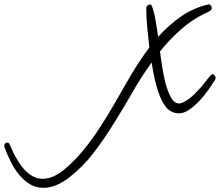

<svg xmlns="http://www.w3.org/2000/svg" viewBox="-565 -487 1043 911"><path d="M458 -117.2Q458 -115.2 456.1 -109.4Q443.4 -88.9 423.8 -61Q404.3 -33.2 380.9 -8.3Q357.4 16.6 332.5 33.7Q307.6 50.8 284.2 50.8Q264.6 50.8 247.1 41.5Q229.5 32.2 217.8 14.6Q204.1 -4.9 193.8 -30.3Q183.6 -55.7 176.3 -83Q168.9 -110.4 163.6 -137.7Q158.2 -165 154.3 -190.4Q104.5 -121.1 62.5 -47.4Q20.5 26.4 -24.4 97.7Q-69.3 170.9 -120.1 237.3Q-170.9 303.7 -238.3 356.4Q-264.6 377 -295.9 390.6Q-327.1 404.3 -359.4 404.3Q-394.5 404.3 -422.9 387.2Q-451.2 370.1 -474.1 342.3Q-497.1 314.5 -514.2 279.8Q-531.2 245.1 -543.9 210.9Q-544.9 209 -544.9 205.1Q-544.9 198.2 -540.5 193.8Q-536.1 189.5 -531.2 189.5Q-522.5 189.5 -519.5 197.3Q-514.6 207 -510.7 216.8Q-506.8 226.6 -502 236.3Q-485.4 270.5 -462.9 301.3Q-440.4 332 -411.1 348.6Q-388.7 361.3 -363.3 361.3Q-335 361.3 -308.6 348.6Q-282.2 335.9 -259.8 317.4Q-209 274.4 -166.5 222.2Q-124 169.9 -86.9 111.3Q-48.8 52.7 -14.2 -8.3Q20.5 -69.3 55.7 -129.9Q76.2 -164.1 98.1 -197.3Q120.1 -230.5 143.6 -261.7Q138.7 -308.6 133.8 -356Q128.9 -403.3 128.9 -450.2Q128.9 -456.1 134.8 -460.9Q140.6 -465.8 144.5 -465.8Q153.3 -465.8 156.2 -457Q167 -426.8 173.8 -386.2Q180.7 -345.7 185.5 -312.5Q236.3 -369.1 295.4 -409.7Q354.5 -450.2 422.9 -465.8L424.8 -466.8Q430.7 -466.8 435.1 -461.4Q439.5 -456.1 439.5 -449.2Q439.5 -439.5 430.7 -434.6Q423.8 -430.7 417 -427.7Q410.2 -424.8 404.3 -421.9Q341.8 -390.6 290 -344.2Q238.3 -297.9 194.3 -243.2Q195.3 -232.4 197.8 -215.8Q200.2 -199.2 203.1 -179.7Q206.1 -160.2 210 -139.2Q213.9 -118.2 218.8 -97.7Q229.5 -55.7 245.6 -25.9Q261.7 3.9 285.2 3.9Q290 3.9 295.4 2Q300.8 0 305.7 -2Q325.2 -11.7 342.3 -26.4Q359.4 -41 375 -58.6Q391.6 -75.2 405.8 -94.2Q419.9 -113.3 435.5 -130.9Q439.5 -134.8 443.4 -134.8Q448.2 -134.8 453.1 -129.4Q458 -124 458 -117.2Z"/></svg>

Font: Calligraffitti
Style: Regular
Weight: 400
Designer: Dathan Boardman
Foundry: Open Window
Version: Version 1.002